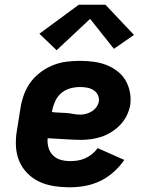

<svg xmlns="http://www.w3.org/2000/svg" viewBox="-20 -786 640 814"><path d="M277 8Q243 8 209.5 3Q176 -2 147 -15.5Q118 -29 95.5 -52Q73 -75 61 -104.5Q49 -134 47.5 -167.5Q46 -201 52 -235L68 -335Q73 -363 83.5 -390Q94 -417 112 -440.5Q130 -464 155 -482Q180 -500 207 -510.5Q234 -521 262.5 -524.5Q291 -528 318 -528Q347 -528 375 -524.5Q403 -521 428.5 -511.5Q454 -502 476 -485.5Q498 -469 511.5 -446.5Q525 -424 530.5 -396.5Q536 -369 532 -340Q528 -318 517.5 -296.5Q507 -275 490.5 -257.5Q474 -240 453.5 -227Q433 -214 411 -206.5Q389 -199 366.5 -196Q344 -193 321 -193Q304 -193 286.5 -194Q269 -195 251.5 -196Q234 -197 217 -198Q200 -199 182 -200Q180 -180 185.5 -160.5Q191 -141 204.5 -127.5Q218 -114 237 -108.5Q256 -103 277 -103Q293 -103 309.5 -105.5Q326 -108 341.5 -115Q357 -122 370.5 -133Q384 -144 394 -158L507 -108Q488 -80 461.5 -56.5Q435 -33 404.5 -18.5Q374 -4 341.5 2Q309 8 277 8ZM321 -300Q333 -300 345.5 -303.5Q358 -307 369.5 -314Q381 -321 389 -332.5Q397 -344 399 -356Q401 -371 394.5 -384Q388 -397 375.5 -404.5Q363 -412 348.5 -414.5Q334 -417 319 -417Q299 -417 278 -411.5Q257 -406 240 -391.5Q223 -377 214 -357Q205 -337 201 -317L200 -311Q215 -309 230.5 -308.5Q246 -308 261 -307Q276 -306 290.5 -303Q305 -300 321 -300ZM220 -573 147 -643 314 -766H427L548 -638L463 -579L362 -706Z"/></svg>

Font: Iosevka SS04 Heavy Extended
Style: Italic
Weight: 900
Width: 7
Italic angle: -9°
Monospace: yes
Designer: Belleve Invis
Foundry: Belleve Invis
Version: Version 19.0.0; ttfautohint (v1.8.4)